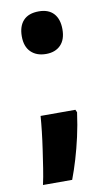

<svg xmlns="http://www.w3.org/2000/svg" viewBox="-81 -598 432 777"><g transform="rotate(-10 134.5 -209.5)"><path d="M213 -139 218 -128Q211 -76 200.5 -29.5Q190 17 177.5 59Q165 101 151 138H31Q38 107 43.5 71Q49 35 54.5 -2.5Q60 -40 64 -75.5Q68 -111 70 -139ZM51 -469Q51 -511 72.5 -534Q94 -557 136 -557Q176 -557 197 -534Q218 -511 218 -469Q218 -427 196 -404.5Q174 -382 136 -382Q97 -382 74 -404.5Q51 -427 51 -469Z"/></g></svg>

Font: Noto Sans Khmer ExtraCondensed ExtraBold
Style: Regular
Weight: 800
Width: 2
Designer: Danh Hong and the Monotype Design Team
Foundry: Monotype Imaging Inc.
Version: Version 2.004